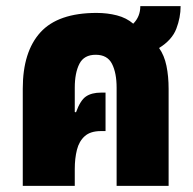

<svg xmlns="http://www.w3.org/2000/svg" viewBox="-20 -604 626 624"><path d="M54 0V-316Q54 -436 111.5 -499Q169 -562 294 -562Q329 -562 360 -554Q391 -546 413 -527Q436 -550 436 -584H567Q567 -547 553 -510.5Q539 -474 497 -448Q514 -424 521 -390Q528 -356 528 -315V0H359V-319Q359 -367 344 -396.5Q329 -426 291 -426Q253 -426 238 -396.5Q223 -367 223 -319V-240L227 -239Q241 -278 259.5 -290.5Q278 -303 308 -303H323V-178H308Q274 -178 255.5 -161.5Q237 -145 230 -117Q223 -89 223 -55V0Z"/></svg>

Font: Noto Sans Thai Cond Blk
Style: Regular
Weight: 900
Width: 3
Designer: Monotype Design Team
Foundry: Monotype Imaging Inc.
Version: Version 2.002; ttfautohint (v1.8.4.7-5d5b)